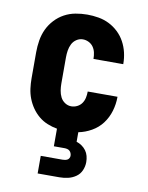

<svg xmlns="http://www.w3.org/2000/svg" viewBox="-84 -589 669 870"><g transform="rotate(10 250.0 -154.0)"><path d="M150 220V139H250Q256 139 261.5 138Q267 137 272 134.5Q277 132 280 126.5Q283 121 283 116Q283 109 280.5 103Q278 97 273.5 93Q269 89 262.5 87.5Q256 86 250 86H201V5Q178 1 156 -8Q134 -17 116 -32Q98 -47 84.5 -66.5Q71 -86 62.5 -108Q54 -130 51 -153.5Q48 -177 48 -200V-320Q48 -347 52.5 -374.5Q57 -402 68.5 -426.5Q80 -451 99 -471.5Q118 -492 142 -505Q166 -518 193 -523Q220 -528 247 -528Q273 -528 299 -523.5Q325 -519 348 -507.5Q371 -496 390 -478Q409 -460 421.5 -437Q434 -414 440 -388.5Q446 -363 446 -337V-335H309V-336Q309 -350 306 -364Q303 -378 295 -389.5Q287 -401 274 -407.5Q261 -414 247 -414Q231 -414 217.5 -405Q204 -396 197 -382Q190 -368 187.5 -352Q185 -336 185 -320V-200Q185 -184 187.5 -168Q190 -152 197 -138Q204 -124 217.5 -115Q231 -106 247 -106Q261 -106 274 -112.5Q287 -119 295 -130.5Q303 -142 306 -156Q309 -170 309 -184V-185H446V-183Q446 -151 436.5 -119Q427 -87 407.5 -61Q388 -35 359 -18.5Q330 -2 299 4V48Q312 52 323.5 60Q335 68 343 79Q351 90 354.5 103.5Q358 117 358 131Q358 151 350 169.5Q342 188 325.5 199.5Q309 211 289.5 215.5Q270 220 250 220Z"/></g></svg>

Font: Iosevka SS18 Heavy
Style: Regular
Weight: 900
Monospace: yes
Designer: Belleve Invis
Foundry: Belleve Invis
Version: Version 25.1.1; ttfautohint (v1.8.4)